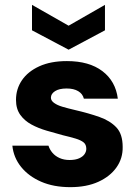

<svg xmlns="http://www.w3.org/2000/svg" viewBox="-20 -760 565 792"><path d="M270 12Q201 12 149.5 -10.5Q98 -33 67 -71.5Q36 -110 31 -159H180Q185 -143 196.5 -129.5Q208 -116 226 -108Q244 -100 267 -100Q291 -100 306.5 -107Q322 -114 329 -124.5Q336 -135 336 -146Q336 -164 324.5 -173Q313 -182 291.5 -188.5Q270 -195 240 -202Q207 -211 172.5 -221Q138 -231 109.5 -246.5Q81 -262 63.5 -286.5Q46 -311 46 -348Q46 -393 70.5 -429Q95 -465 142 -486.5Q189 -508 256 -508Q348 -508 402.5 -466.5Q457 -425 466 -353H326Q321 -373 302.5 -384Q284 -395 255 -395Q224 -395 207 -384Q190 -373 190 -357Q190 -345 203 -335.5Q216 -326 238 -319.5Q260 -313 290 -306Q346 -293 390 -277.5Q434 -262 460 -234.5Q486 -207 486 -154Q487 -107 460.5 -69.5Q434 -32 385.5 -10Q337 12 270 12ZM263 -555 112 -635V-740L263 -654L413 -740V-635Z"/></svg>

Font: DM Sans 28pt Black
Style: Regular
Weight: 900
Version: Version 4.004;gftools[0.9.30]